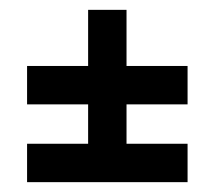

<svg xmlns="http://www.w3.org/2000/svg" viewBox="-20 -544 436 390"><path d="M361 -252V-174H35V-252H159V-332H35V-410H159V-524H237V-410H361V-332H237V-252Z"/></svg>

Font: SVN-Bebas Neue
Style: Bold
Weight: 700
Designer: Ryoichi Tsunekawa
Foundry: Ryoichi Tsunekawa
Version: Version 1.300; ttfautohint (v1.7.9-c794)